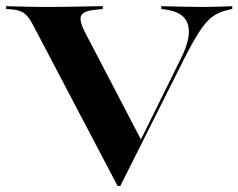

<svg xmlns="http://www.w3.org/2000/svg" viewBox="-23 -591 771 621"><path d="M357.3 10.5 87.1 -504Q76.6 -525 67.3 -536.3Q58.1 -547.6 46.4 -553.2Q34.7 -558.9 16.1 -560.5L-3.2 -562.1V-571Q11.3 -571 31.5 -570.2Q51.6 -569.4 76.2 -569Q100.8 -568.5 129 -568.5H129.8Q158.1 -568.5 183.5 -569Q208.9 -569.4 232.3 -569.8Q255.6 -570.2 275.4 -570.6Q295.2 -571 309.7 -571V-562.1L287.9 -559.7Q249.2 -556.5 240.3 -541.9Q231.5 -527.4 250.8 -488.7L434.7 -136.3L421 -116.1L560.5 -398.4Q597.6 -471.8 584.7 -512.5Q571.8 -553.2 509.7 -560.5L498.4 -562.1V-571Q536.3 -570.2 565.7 -569.4Q595.2 -568.5 629 -568.5Q658.1 -568.5 680.2 -569.4Q702.4 -570.2 728.2 -571V-562.1L711.3 -558.1Q683.9 -551.6 663.7 -536.7Q643.5 -521.8 623 -490.3Q602.4 -458.9 573.4 -402.4L366.1 10.5Z"/></svg>

Font: Playfair 144pt SemiExpanded ExtraBold
Style: Regular
Weight: 800
Width: 6
Designer: Claus Eggers Sørensen
Foundry: Claus Eggers Sørensen
Version: Version 2.203